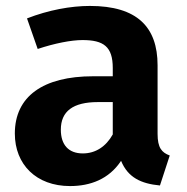

<svg xmlns="http://www.w3.org/2000/svg" viewBox="-20 -610 629 647"><path d="M511 -159V-390C511 -519 442 -590 283 -590C218 -590 143 -576 71 -548L107 -445C164 -464 220 -475 258 -475C329 -475 360 -453 360 -381V-353H294C125 -353 30 -285 30 -160C30 -56 102 17 216 17C284 17 347 -6 388 -68C411 -12 455 9 519 15L552 -86C525 -96 511 -112 511 -159ZM259 -93C211 -93 185 -122 185 -173C185 -235 226 -266 310 -266H360V-157C337 -116 302 -93 259 -93Z"/></svg>

Font: Glow Sans TC Normal
Style: Bold
Weight: 700
Designer: Ryoko NISHIZUKA (kana, bopomofo & ideographs); Paul D. Hunt (Latin, Greek & Cyrillic); Sandoll Communications, Soo-young
Version: Version 0.93